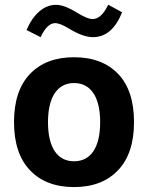

<svg xmlns="http://www.w3.org/2000/svg" viewBox="-20 -777 618 803"><path d="M149.9 -621.6C168 -660.6 188.5 -680.2 210.4 -680.2C224.6 -680.2 244.6 -672.4 270.5 -656.2C308.6 -633.3 341.3 -621.6 368.7 -621.6C422.4 -621.6 462.9 -656.2 490.7 -725.6L432.6 -757.3C413.6 -717.3 391.6 -697.3 367.2 -697.3C352.5 -697.3 331.1 -706.1 302.7 -723.6C267.6 -745.6 237.8 -756.8 213.9 -756.8C164.6 -756.8 120.1 -719.2 90.8 -651.4ZM289.6 -537.6C210.9 -537.6 149.9 -514.2 105.5 -467.8C61 -421.4 38.6 -354 38.6 -266.1C38.6 -178.7 61 -111.3 105.5 -64.9C149.9 -18.1 211.4 5.4 289.6 5.4C367.7 5.4 429.2 -18.1 473.6 -64.9C518.1 -111.3 540.5 -178.7 540.5 -266.1C540.5 -354 518.6 -421.4 474.1 -467.8C429.7 -514.2 368.2 -537.6 289.6 -537.6ZM289.6 -429.7C357.4 -429.7 398.9 -375 398.9 -266.1C398.9 -157.2 357.9 -102.5 289.6 -102.5C221.7 -102.5 180.7 -157.2 180.7 -266.1C180.7 -375 222.7 -429.7 289.6 -429.7Z"/></svg>

Font: Estedad Bold
Style: Regular
Weight: 700
Designer: Amin Abedi
Version: Version 7.3